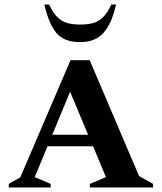

<svg xmlns="http://www.w3.org/2000/svg" viewBox="-20 -832 718 852"><path d="M19 0V-16L70 -45L293 -565H378L597 -51L659 -16V0H379V-16L450 -46L393 -183H191L134 -46L205 -16V0ZM212 -234H371L291 -425ZM336 -645Q264 -645 230 -686Q196 -727 177 -812H198Q216 -773 236.5 -754Q257 -735 281.5 -729Q306 -723 336 -723Q366 -723 390.5 -729Q415 -735 435.5 -754Q456 -773 474 -812H495Q476 -727 439 -686Q402 -645 336 -645Z"/></svg>

Font: Spectral SC
Style: Bold
Weight: 700
Designer: Jean-Baptiste Levee
Foundry: Production Type
Version: Version 2.001